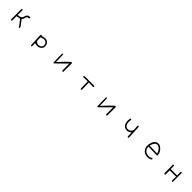

<svg xmlns="http://www.w3.org/2000/svg" viewBox="903 -3319 6195 6195"><g transform="rotate(45 4000.0 -221.5)"><path d="M338.9 -8.8Q349.6 -8.8 356.9 -13.7Q367.7 -44.4 367.7 -79.1Q367.7 -88.4 366.7 -98.1V-231Q405.3 -236.8 432.4 -241.7Q459.5 -246.6 502.9 -253.4Q548.3 -192.9 592.8 -141.1Q637.7 -89.4 667 -29.3L680.2 -22.9Q681.6 -22.5 682.6 -22.5Q693.8 -22.5 701.7 -27.8L708 -41.5Q704.1 -67.9 689.9 -92.3Q675.8 -116.7 548.8 -280.3L554.7 -288.1Q589.8 -336.4 596.2 -373.5Q604.5 -421.4 629.4 -446.3Q649.4 -465.8 677.2 -465.8Q682.6 -465.8 686.5 -465.3Q690.4 -464.8 692.4 -464.8Q703.6 -464.8 711.4 -470.2L718.3 -484.9Q718.8 -486.3 718.8 -489.7Q718.8 -493.2 717.3 -498.8Q715.8 -504.4 711.9 -509.3Q704.1 -515.6 692.9 -517.1Q686 -517.6 681.2 -517.6Q676.3 -517.6 670.4 -517.6Q655.3 -517.1 638.7 -513.7Q615.2 -508.3 591.3 -483.6Q567.4 -459 557.6 -419.4Q546.4 -374.5 523.4 -341.3Q499 -305.7 461.4 -298.3Q429.2 -292.5 364.7 -282.2V-503.9L358.4 -516.6L345.2 -522.9Q343.8 -523.4 340.3 -523.4Q336.9 -523.4 332 -522Q327.1 -520.5 322.8 -517.1Q316.4 -508.8 314.9 -498V-100.1Q313.5 -86.4 313.5 -74.7Q313.5 -42 323.7 -15.6L336.4 -9.3Q337.9 -8.8 338.9 -8.8Z M1518.6 -70.3Q1466.8 -70.3 1406.2 -121.6L1402.3 -125.5L1394.5 -288.6L1401.4 -292.5Q1444.3 -319.3 1487.3 -326.7Q1510.3 -330.6 1529.1 -330.6Q1547.9 -330.6 1562.5 -327.1Q1596.7 -320.8 1623.8 -291.5Q1650.9 -262.2 1657.2 -229.5Q1660.2 -211.4 1660.2 -196.5Q1660.2 -181.6 1658.7 -170.2Q1657.2 -158.7 1652.3 -148.4Q1643.1 -127 1618.7 -104Q1578.1 -74.2 1525.4 -70.3Q1522 -70.3 1518.6 -70.3ZM1408.7 74.7Q1408.7 63.5 1406.7 45.9Q1404.8 28.3 1404.8 9.5Q1404.8 -9.3 1405.8 -24.4L1407.2 -41.5L1423.3 -36.1Q1469.7 -20.5 1519 -20.5Q1560.5 -20.5 1597.7 -34.7Q1637.7 -50.3 1671.9 -89.4Q1705.1 -127.4 1707 -168Q1707.5 -175.8 1707.5 -183.1Q1707.5 -190.4 1707 -201.2Q1705.6 -227.1 1698.2 -258.8Q1687.5 -303.2 1651.9 -334.5Q1615.7 -365.7 1589.8 -372.6Q1560.5 -379.9 1529.3 -379.9Q1498 -379.9 1469.2 -372.6Q1440.4 -365.2 1396 -349.6L1383.3 -365.2L1368.7 -371.6Q1355 -371.1 1346.7 -363.3Q1341.3 -355.5 1340.3 -344.7L1357.9 75.7Q1358.9 97.2 1369.6 113.3L1384.3 119.6Q1396.5 119.1 1404.3 112.8Q1408.7 94.7 1408.7 74.7Z M2260.3 -408.2Q2259.3 -384.3 2259.3 -351.6Q2259.3 -286.1 2261.2 -201.7Q2264.2 -37.6 2269 -13.7Q2270 -8.8 2272.5 -6.8Q2276.4 -2.4 2286.6 -2.4Q2289.6 -2.4 2292.5 -2.9Q2346.7 -45.9 2626.5 -330.6L2648.4 -353L2652.8 -41Q2654.3 -29.8 2660.2 -22L2674.3 -15.1Q2675.8 -14.6 2676.8 -14.6Q2688.5 -14.6 2695.8 -20.5L2703.6 -34.7V-416Q2695.3 -434.1 2683.1 -437Q2680.2 -438 2676.3 -438Q2667.5 -438 2656.7 -433.1Q2542 -335.9 2333 -107.4L2311 -83Q2308.1 -198.2 2308.1 -278.3Q2308.1 -354 2301.3 -428.2L2290.5 -433.1Q2289.1 -433.6 2288.1 -433.6Q2275.9 -433.6 2268.1 -427.2Q2261.7 -418.9 2260.3 -408.2Z M3508.3 -22.5Q3520.5 -22.5 3529.3 -29.8L3536.6 -43.9L3528.3 -366.2L3714.8 -361.8Q3717.8 -361.3 3720.2 -361.3Q3722.7 -361.3 3725.6 -361.8Q3732.9 -362.8 3738.8 -367.2L3746.6 -381.8Q3747.1 -382.8 3747.1 -383.8Q3747.1 -396 3739.7 -405.3Q3728 -414.1 3713.4 -415.5L3340.3 -413.6Q3331.1 -414.6 3323.2 -414.6Q3293.5 -414.6 3268.1 -404.8L3261.2 -391.6Q3260.7 -390.6 3260.7 -387.2Q3260.7 -383.8 3262.5 -378.9Q3264.2 -374 3268.1 -370.1Q3275.9 -363.3 3287.1 -361.8L3478.5 -366.2Q3482.9 -137.7 3482.9 -98.9Q3482.9 -60.1 3494.1 -28.8L3506.3 -22.9Q3507.3 -22.5 3508.3 -22.5Z M4260.3 -408.2Q4259.3 -384.3 4259.3 -351.6Q4259.3 -286.1 4261.2 -201.7Q4264.2 -37.6 4269 -13.7Q4270 -8.8 4272.5 -6.8Q4276.4 -2.4 4286.6 -2.4Q4289.6 -2.4 4292.5 -2.9Q4346.7 -45.9 4626.5 -330.6L4648.4 -353L4652.8 -41Q4654.3 -29.8 4660.2 -22L4674.3 -15.1Q4675.8 -14.6 4676.8 -14.6Q4688.5 -14.6 4695.8 -20.5L4703.6 -34.7V-416Q4695.3 -434.1 4683.1 -437Q4680.2 -438 4676.3 -438Q4667.5 -438 4656.7 -433.1Q4542 -335.9 4333 -107.4L4311 -83Q4308.1 -198.2 4308.1 -278.3Q4308.1 -354 4301.3 -428.2L4290.5 -433.1Q4289.1 -433.6 4288.1 -433.6Q4275.9 -433.6 4268.1 -427.2Q4261.7 -418.9 4260.3 -408.2Z M5702.6 -24.4Q5683.1 -372.1 5683.1 -419.2Q5683.1 -466.3 5669.9 -505.4L5657.7 -511.2Q5656.2 -511.7 5652.8 -511.7Q5649.4 -511.7 5644.5 -510.3Q5639.6 -508.8 5635.3 -505.4Q5628.9 -497.1 5627.4 -486.8L5635.3 -365.2Q5636.7 -352.1 5636.7 -345Q5636.7 -337.9 5636.7 -333.7Q5636.7 -329.6 5636.2 -322.8Q5634.8 -309.1 5631.8 -295.9Q5624.5 -261.7 5594.2 -232.9Q5564 -203.6 5524.4 -194.3Q5502.9 -189 5484.6 -189Q5466.3 -189 5450.2 -192.4Q5415 -200.2 5388.7 -226.1Q5366.2 -249 5355 -279.8Q5336.9 -329.1 5336.9 -385.7Q5336.9 -424.3 5345.2 -467.8Q5345.7 -469.7 5345.7 -471.7Q5345.7 -483.9 5339.8 -492.7L5325.7 -499.5Q5324.2 -500 5323.2 -500Q5311.5 -500 5302.7 -494.1Q5289.1 -458 5286.1 -405.3Q5285.6 -396 5285.6 -385.7Q5285.6 -339.4 5298.3 -290.5Q5313.5 -231.9 5346.7 -196.3Q5379.4 -161.1 5409.7 -152.3Q5442.9 -143.1 5481.9 -138.2Q5491.7 -136.7 5501 -136.7Q5527.3 -136.7 5550.8 -146Q5584.5 -159.2 5624 -187.5L5644.5 -202.1L5647 -59.1Q5647 -55.2 5647 -52.2Q5647 -27.3 5657.7 -8.8Q5665 -2.9 5674.8 -1.5Q5686.5 -3.4 5695.3 -10.3Z M6499 -511.2Q6504.9 -511.7 6513.7 -511.7Q6522.5 -511.7 6534.2 -509.3Q6551.3 -506.3 6567.4 -498Q6598.6 -482.4 6624.3 -455.8Q6649.9 -429.2 6670.4 -398.4Q6690.9 -367.7 6701.2 -320.3L6705.1 -303.7L6354.5 -314.5L6359.4 -331.1Q6390.6 -431.6 6425.3 -468.8Q6461.4 -507.8 6499 -511.2ZM6509.8 -561.5Q6481.4 -561.5 6456.5 -554.7Q6425.8 -545.9 6388.2 -509.3Q6350.1 -472.2 6328.6 -409.2Q6302.2 -332.5 6302.2 -258.8Q6302.2 -210.9 6314.5 -170.9Q6330.1 -117.7 6377.4 -70.3Q6417.5 -30.3 6463.9 -16.6Q6514.6 -1.5 6569.3 0.5Q6612.8 -1.5 6653.3 -10.7Q6690.9 -19.5 6720.7 -45.4L6728 -60.1Q6728.5 -61.5 6728.5 -62.5Q6728.5 -74.7 6722.7 -83.5L6710.4 -89.4Q6683.6 -82 6659.2 -67.9Q6627.4 -49.3 6584 -49.3Q6540.5 -49.3 6495.6 -60.5Q6448.7 -72.3 6411.6 -109.4Q6377.9 -143.1 6366.5 -173.1Q6355 -203.1 6351.1 -250L6349.6 -264.6Q6737.8 -254.4 6741 -254.4Q6744.1 -254.4 6749 -255.6Q6753.9 -256.8 6755.6 -258.5Q6757.3 -260.3 6758.3 -261.7Q6760.3 -265.6 6760.3 -272.5Q6758.3 -321.3 6741 -374.5Q6723.6 -427.7 6679.2 -473.1Q6633.3 -519.5 6599.4 -539.1Q6565.4 -558.6 6527.3 -561Q6518.6 -561.5 6509.8 -561.5Z M7352.5 2.9Q7363.8 2.9 7371.6 -2.4L7378.9 -17.1Q7380.4 -43.5 7380.4 -194.3V-207.5L7669.4 -209.5Q7662.6 -113.8 7662.6 -76.2Q7662.6 -38.6 7673.3 -9.8L7686 -3.4Q7687.5 -2.9 7688.5 -2.9Q7699.7 -2.9 7707.5 -8.3L7714.4 -22.5L7710.4 -417.5L7704.1 -430.7L7690.9 -437Q7689.5 -437.5 7688.5 -437.5Q7676.3 -437.5 7668.5 -431.2Q7662.1 -422.9 7660.6 -412.6L7665 -259.3H7372.6L7370.6 -405.8L7364.3 -418.9L7351.1 -425.3Q7350.1 -425.8 7346.7 -425.8Q7343.3 -425.8 7338.1 -424.1Q7333 -422.4 7328.1 -418.5L7320.8 -404.3L7322.8 -43.9Q7326.2 -22 7336.4 -4.4L7350.1 2.4Q7351.6 2.9 7352.5 2.9Z"/></g></svg>

Font: NaikaiFont
Style: ExtraLight
Weight: 200
Version: Version 1.89